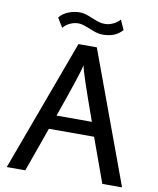

<svg xmlns="http://www.w3.org/2000/svg" viewBox="-100 -1029 909 1107"><g transform="rotate(10 354.0 -476.0)"><path d="M16.5 0 300.5 -770H408L691.5 0H576L482 -259.5H217.5L125 0ZM247.5 -342H454.5Q404 -483 379.2 -557.2Q354.5 -631.5 350.5 -655Q346.5 -632.5 322 -557.8Q297.5 -483 247.5 -342ZM192 -846 158.5 -900.5Q178.5 -926 211.5 -938.8Q244.5 -951.5 275.5 -951.5Q301 -951.5 327.2 -941.2Q353.5 -931 379.2 -921Q405 -911 429.5 -911Q453 -911 476.5 -921.8Q500 -932.5 517 -951.5L542.5 -895Q521.5 -870 492.8 -859Q464 -848 430 -848Q402.5 -848 376.2 -857.8Q350 -867.5 325.2 -877.5Q300.5 -887.5 278.5 -887.5Q256.5 -887.5 232.5 -877Q208.5 -866.5 192 -846Z"/></g></svg>

Font: Junction Medium
Style: Regular
Weight: 500
Designer: Caroline Hadilaksono
Foundry: Caroline Hadilaksono, Tyler Finck, The League of Moveable Type
Version: Version 2.000; ttfautohint (v1.8.3)